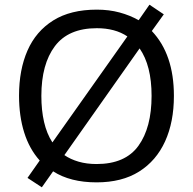

<svg xmlns="http://www.w3.org/2000/svg" viewBox="-20 -766 821 817"><path d="M720 -358Q720 -247 682.5 -164.5Q645 -82 572 -36Q499 10 391 10Q279 10 206 -37L158 31L97 -9L149 -83Q105 -132 83 -202Q61 -272 61 -359Q61 -469 97 -551Q133 -633 206.5 -679Q280 -725 392 -725Q444 -725 488.5 -713Q533 -701 570 -680L616 -746L677 -705L626 -634Q720 -535 720 -358ZM156 -358Q156 -297 167.5 -247Q179 -197 203 -160L522 -611Q470 -646 392 -646Q271 -646 213.5 -569.5Q156 -493 156 -358ZM625 -358Q625 -487 574 -560L254 -106Q280 -88 314.5 -78Q349 -68 391 -68Q513 -68 569 -145.5Q625 -223 625 -358Z"/></svg>

Font: Noto Sans Tagalog
Style: Regular
Weight: 400
Designer: Monotype Design Team
Foundry: Monotype Imaging Inc.
Version: Version 2.001; ttfautohint (v1.8.4.7-5d5b)